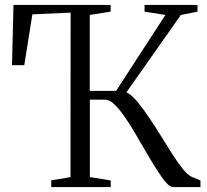

<svg xmlns="http://www.w3.org/2000/svg" viewBox="-20 -763 846 783"><path d="M189 0V-27.5L267.5 -40.5L268 -711.5L112 -704.5L79 -497H29L35 -743H431V-715.5L346 -702V-392.5H453.5L654.5 -702L569.5 -715.5V-743H785.5V-715.5L717.5 -702L496 -387Q517.5 -375.5 541.5 -346.5Q565.5 -317.5 589.5 -281Q613.5 -245.5 637.5 -206.8Q661.5 -168 683.8 -133Q706 -98 725.8 -73.8Q745.5 -49.5 761.5 -42L797.5 -27V0H685Q673.5 0 657 -18.8Q640.5 -37.5 620.8 -68.8Q601 -100 579 -137.2Q557 -174.5 535.5 -212Q513 -251 490.5 -283.8Q468 -316.5 447.5 -336.5Q427 -356.5 409 -356.5H346.5V-41L431.5 -27V0Z"/></svg>

Font: Merriweather 96pt Light
Style: Regular
Weight: 300
Version: Version 2.100